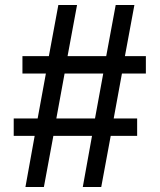

<svg xmlns="http://www.w3.org/2000/svg" viewBox="-20 -750 640 770"><path d="M82 0 119 -205H35V-275H131L164 -455H70V-525H176L214 -730H289L251 -525H406L444 -730H519L481 -525H565V-455H469L436 -275H530V-205H424L386 0H312L349 -205H194L156 0ZM206 -275H361L394 -455H239Z"/></svg>

Font: JetBrainsMono NFM Medium
Style: Regular
Weight: 500
Monospace: yes
Designer: Philipp Nurullin, Konstantin Bulenkov
Foundry: JetBrains
Version: Version 2.304; ttfautohint (v1.8.4.7-5d5b);Nerd Fonts 3.3.0